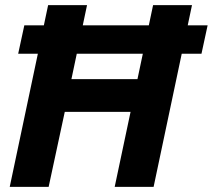

<svg xmlns="http://www.w3.org/2000/svg" viewBox="-20 -730 831 750"><path d="M18 0 168 -710H320L259 -421H517L578 -710H730L580 0H428L490 -293H233L170 0ZM51 -520 75 -631H791L767 -520Z"/></svg>

Font: Geist
Style: Bold Italic
Weight: 700
Italic angle: -12°
Designer: Basement.studio, Andrés Briganti, Mateo Zaragoza
Foundry: Basement.studio, Vercel, Andrés Briganti, Guido Ferreyra, Mateo Zaragoza
Version: Version 1.500; ttfautohint (v1.8.4.7-5d5b)